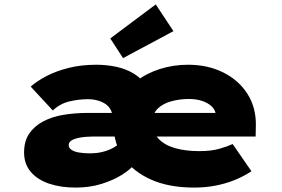

<svg xmlns="http://www.w3.org/2000/svg" viewBox="-20 -839 1277 869"><path d="M322 10Q254 10 201.5 -8Q149 -26 119 -61.5Q89 -97 89 -149Q89 -200 112 -234Q135 -268 175.5 -289.5Q216 -311 268.5 -319.5Q321 -328 380 -328H962L957 -301V-319Q955 -341 938.5 -357Q922 -373 895.5 -382Q869 -391 835 -391Q793 -391 755 -380.5Q717 -370 693.5 -347Q670 -324 670 -284Q670 -240 697.5 -211Q725 -182 772.5 -168.5Q820 -155 882 -155Q936 -155 972.5 -165.5Q1009 -176 1033 -187L1118 -64Q1082 -40 1040.5 -23.5Q999 -7 953.5 1.5Q908 10 859 10Q745 10 664 -26Q583 -62 539 -125Q495 -188 495 -268Q495 -332 522 -383Q549 -434 595.5 -470.5Q642 -507 703 -526.5Q764 -546 831 -546Q921 -546 991.5 -510.5Q1062 -475 1101 -412.5Q1140 -350 1138 -268L1137 -221H397Q384 -221 366 -219.5Q348 -218 331 -214Q314 -210 302.5 -202.5Q291 -195 291 -182Q291 -169 304 -160.5Q317 -152 339 -148.5Q361 -145 386 -145Q422 -145 450 -153Q478 -161 497 -172.5Q516 -184 525 -194L586 -93Q569 -71 530.5 -47Q492 -23 439 -6.5Q386 10 322 10ZM490 -242V-301Q490 -325 481 -342Q472 -359 456.5 -369Q441 -379 421 -384.5Q401 -390 378 -390Q336 -390 294 -380Q252 -370 219 -339L119 -447Q147 -472 190 -494.5Q233 -517 290 -531.5Q347 -546 416 -546Q463 -546 507 -536.5Q551 -527 587 -505Q623 -483 644.5 -445.5Q666 -408 666 -352V-242ZM537 -576 479 -665 685 -819 765 -698Z"/></svg>

Font: Lexend Peta Black
Style: Regular
Weight: 900
Version: Version 1.007